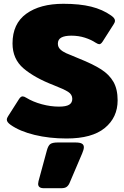

<svg xmlns="http://www.w3.org/2000/svg" viewBox="-20 -715 655 1012"><path d="M36 -57Q16 -71 16 -84Q16 -93 23 -103L81 -194Q90 -207 99 -207Q107 -207 118 -200Q154 -178 200.5 -165.5Q247 -153 291 -153Q328 -153 344.5 -163Q361 -173 361 -194Q361 -217 339 -231Q317 -245 263 -266Q162 -305 104 -354.5Q46 -404 46 -486Q46 -590 118.5 -642.5Q191 -695 314 -695Q400 -695 460.5 -680Q521 -665 566 -633Q586 -619 586 -606Q586 -597 579 -587L521 -496Q512 -482 503 -482Q497 -482 484 -490Q460 -506 427 -516.5Q394 -527 356 -527Q321 -527 303 -517Q285 -507 285 -485Q285 -467 297.5 -455Q310 -443 329 -434.5Q348 -426 395 -407Q470 -377 513 -349.5Q556 -322 578 -283.5Q600 -245 600 -186Q600 -96 532.5 -40.5Q465 15 331 15Q240 15 162 -4Q84 -23 36 -57ZM181 254Q181 250 183 240L227 78Q234 52 245.5 44Q257 36 284 36H378Q401 36 411.5 42Q422 48 422 61Q422 73 413 94L346 251Q340 264 330.5 270.5Q321 277 303 277H211Q181 277 181 254Z"/></svg>

Font: Mitr
Style: Bold
Weight: 700
Designer: Thanarat Vachiruckul
Foundry: Cadson Demak
Version: Version 1.002